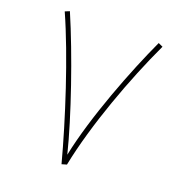

<svg xmlns="http://www.w3.org/2000/svg" viewBox="-124 -778 818 881"><g transform="rotate(20 285.0 -337.5)"><path d="M273 0 297 -7C338 -213 436 -478 524 -665L502 -675C428 -516 323 -246 283 -50C242 -217 147 -492 69 -673L47 -664C131 -476 221 -196 273 0Z"/></g></svg>

Font: Noto Sans Arabic Thin
Style: Regular
Weight: 100
Designer: Monotype Design Team, Nadine Chahine, Nizar Qandah and Khaled Hosny
Foundry: Monotype Imaging Inc.
Version: Version 2.012